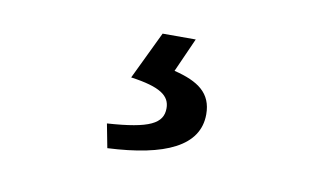

<svg xmlns="http://www.w3.org/2000/svg" viewBox="-41 -77 697 411"><g transform="rotate(10 307.0 128.0)"><path d="M210 259C335 253 406 220 406 151C406 105 376 84 323 71L356 -3H284L234 101C299 110 320 126 320 153C320 186 292 201 200 207Z"/></g></svg>

Font: Source Han Sans JP Medium
Style: Regular
Weight: 500
Designer: Ryoko NISHIZUKA 西塚涼子 (kana, bopomofo & ideographs); Paul D. Hunt (Latin, Greek & Cyrillic); Sandoll Communications 산돌커뮤니
Foundry: Adobe
Version: Version 2.002;hotconv 1.0.116;makeotfexe 2.5.65601